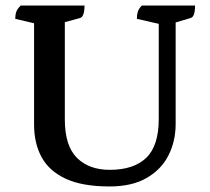

<svg xmlns="http://www.w3.org/2000/svg" viewBox="-20 -661 758 693"><path d="M375 12Q277 12 217 -16Q157 -44 130 -94Q103 -144 103 -211V-577L35 -593Q35 -608 39 -619Q43 -630 55 -641H285Q285 -601 269 -596L214 -581V-230Q214 -135 257.5 -91.5Q301 -48 376 -48Q463 -48 508 -91.5Q553 -135 553 -232V-575L474 -593Q474 -608 477.5 -619Q481 -630 492 -641H684Q684 -600 668 -596L614 -580V-214Q614 -152 588.5 -101Q563 -50 510 -19Q457 12 375 12Z"/></svg>

Font: Petrona SemiBold
Style: Regular
Weight: 600
Designer: Ringo R. Seeber
Foundry: Ringo R. Seeber
Version: Version 2.001; ttfautohint (v1.8.3)